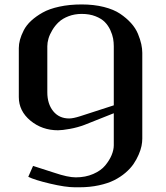

<svg xmlns="http://www.w3.org/2000/svg" viewBox="-20 -812 728 842"><path d="M338.4 -792.5Q391.6 -792.5 435.3 -781.5Q479 -770.5 506.8 -751.7Q534.7 -732.9 554.7 -710.7Q574.7 -688.5 585 -663.6Q595.2 -638.7 599.6 -618.4Q604 -598.1 604 -580.1V-204.1Q604 -189 600.6 -171.9Q597.2 -154.8 588.1 -133.8Q579.1 -112.8 565.7 -93Q552.2 -73.2 530.3 -54.4Q508.3 -35.6 480.7 -21.7Q453.1 -7.8 413.6 0.7Q374 9.3 328.1 9.3L308.1 9.3Q267.1 9.3 199.2 -6.8Q131.3 -22.9 104 -36.6L125 -84.4L218.8 -54.2Q277.8 -34.2 312.5 -34.2Q355 -34.2 388.9 -49.1Q422.9 -63.9 441.4 -86.4Q460 -108.9 469.5 -131.8Q479 -154.8 479 -174.8V-315.4L351.1 -264.6Q320.3 -252.9 286.4 -246.8Q252.4 -240.7 234.4 -240.7Q164.6 -240.7 113.5 -282.9Q62.5 -325.2 62.5 -386.2V-601Q62.5 -618.6 67.6 -637.7Q72.8 -656.7 84.2 -679.2Q95.7 -701.6 116.9 -721.2Q138.2 -740.7 167.2 -757Q196.3 -773.4 240.5 -782.9Q284.7 -792.5 338.4 -792.5ZM479 -350.1V-609.4Q479 -626 476.1 -642.8Q473.1 -659.7 463.9 -679.9Q454.6 -700.2 439.7 -715.3Q424.8 -730.5 398.7 -740.7Q372.6 -751 338.4 -751Q307.1 -751 280.8 -740.9Q254.4 -730.9 237.8 -715.3Q221.2 -699.7 209.5 -680.1Q197.8 -660.6 192.6 -642.8Q187.5 -625 187.5 -609.3V-407.2Q187.5 -356.4 213.4 -324.4Q239.3 -292.5 283.2 -292.5Q300.8 -292.5 331.1 -302.2Z"/></svg>

Font: Resagnicto
Style: Bold
Weight: 700
Version: Version 0.9991